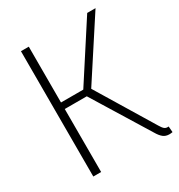

<svg xmlns="http://www.w3.org/2000/svg" viewBox="-182 -890 949 1019"><g transform="rotate(-30 292.5 -380.0)"><path d="M579 6Q569 8 559 8Q537 8 522 -4Q507 -16 493 -40L275 -394L290 -386H130L145 -397V0H97V-768H145V-414L130 -426H289L277 -419L503 -768H554L306 -387L311 -424L530 -63Q541 -44 550.5 -36Q560 -28 576 -30Z"/></g></svg>

Font: Yaldevi ExtraLight
Style: Regular
Weight: 200
Designer: Sol Matas, Rajitha Manaperi, Kosala Senevirathne
Foundry: Mooniak
Version: Version 1.100